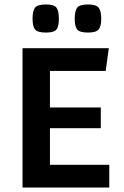

<svg xmlns="http://www.w3.org/2000/svg" viewBox="-20 -841 556 861"><path d="M204 -266V-102H470V0H81V-625H468L454 -523H204V-359H432V-266ZM375 -695Q337 -695 326 -709Q315 -723 315 -757Q315 -792 326 -806.5Q337 -821 375 -821Q411 -821 422.5 -806.5Q434 -792 434 -757Q434 -723 422.5 -709Q411 -695 375 -695ZM186 -695Q148 -695 137 -709Q126 -723 126 -757Q126 -792 137 -806.5Q148 -821 186 -821Q223 -821 233.5 -806.5Q244 -792 244 -757Q244 -723 233.5 -709Q223 -695 186 -695Z"/></svg>

Font: Changa ExtraLight Medium
Style: Regular
Weight: 500
Version: Version 3.002; ttfautohint (v1.8.2)